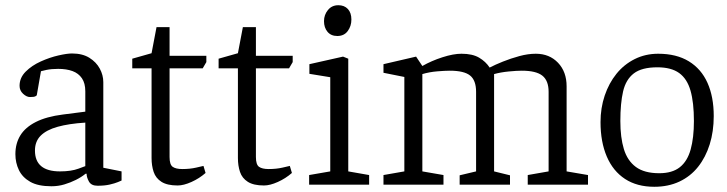

<svg xmlns="http://www.w3.org/2000/svg" viewBox="-20 -708 2785 736"><path d="M177 6Q126 6 96 -11Q66 -28 52.5 -56Q39 -84 39 -117Q39 -158 58 -189Q77 -220 117.5 -240.5Q158 -261 221 -269L307 -280V-358Q307 -389 294 -408Q281 -427 258 -435.5Q235 -444 203 -444Q177 -444 158 -440Q139 -436 137 -435L121 -343Q121 -342 116 -339Q111 -336 95 -336Q82 -336 68.5 -348.5Q55 -361 55 -379Q55 -410 78.5 -433.5Q102 -457 136.5 -472.5Q171 -488 204 -495.5Q237 -503 256 -503Q296 -503 322.5 -486.5Q349 -470 362.5 -445Q376 -420 376 -393V-65L446 -51V-16Q444 -15 432 -10Q420 -5 400.5 -0.5Q381 4 354 4Q330 4 321 -12Q312 -28 312 -42H308Q292 -29 271 -18.5Q250 -8 226.5 -1Q203 6 177 6ZM210 -51Q253 -51 281 -61.5Q309 -72 307 -71V-238Q244 -234 201 -222Q158 -210 136 -188Q114 -166 114 -131Q114 -51 210 -51Z M661 3Q621 3 599 -11Q577 -25 569 -49Q561 -73 561 -102V-446H487V-483L561 -504L580 -604H630V-494H771V-470L757 -446H630V-106Q630 -77 642 -68.5Q654 -60 679 -60Q708 -60 732 -65.5Q756 -71 760 -72L768 -45Q744 -24 714 -10.5Q684 3 661 3Z M992 3Q952 3 930 -11Q908 -25 900 -49Q892 -73 892 -102V-446H818V-483L892 -504L911 -604H961V-494H1102V-470L1088 -446H961V-106Q961 -77 973 -68.5Q985 -60 1010 -60Q1039 -60 1063 -65.5Q1087 -71 1091 -72L1099 -45Q1075 -24 1045 -10.5Q1015 3 992 3Z M1165 0V-37L1246 -51V-412L1166 -425V-462L1295 -491L1315 -483V-51L1395 -37V0ZM1273 -570Q1249 -570 1235.5 -586Q1222 -602 1222 -627Q1222 -651 1237 -669.5Q1252 -688 1277 -688Q1300 -688 1313.5 -673.5Q1327 -659 1327 -633Q1327 -608 1313 -589Q1299 -570 1273 -570Z M1450 0V-37L1530 -51V-413L1450 -429V-462L1575 -491L1599 -455Q1634 -475 1676 -488.5Q1718 -502 1749 -502Q1791 -502 1816.5 -487Q1842 -472 1857 -449Q1878 -460 1908 -472Q1938 -484 1971 -493Q2004 -502 2034 -502Q2086 -502 2119 -467.5Q2152 -433 2152 -377V-51L2234 -37V0H2003V-37L2083 -51V-356Q2083 -399 2059 -418Q2035 -437 1980 -437Q1961 -437 1930 -434Q1899 -431 1874 -424Q1874 -420 1874 -414.5Q1874 -409 1874 -404V-51L1935 -36V0H1742V-36L1805 -51V-356Q1805 -400 1782 -418.5Q1759 -437 1704 -437Q1686 -437 1656 -434.5Q1626 -432 1599 -424V-51L1680 -37V0Z M2488 8Q2422 8 2376 -22Q2330 -52 2306 -108Q2282 -164 2282 -240Q2282 -294 2298 -341.5Q2314 -389 2343 -425Q2372 -461 2413 -481.5Q2454 -502 2503 -502Q2573 -502 2620.5 -473Q2668 -444 2692 -390.5Q2716 -337 2716 -263Q2716 -204 2700.5 -154.5Q2685 -105 2656 -68.5Q2627 -32 2584.5 -12Q2542 8 2488 8ZM2507 -44Q2557 -44 2586 -67Q2615 -90 2627.5 -135Q2640 -180 2640 -244Q2640 -315 2627 -360.5Q2614 -406 2583.5 -428Q2553 -450 2500 -450Q2440 -450 2409.5 -426.5Q2379 -403 2368.5 -357.5Q2358 -312 2358 -244Q2358 -181 2371.5 -136.5Q2385 -92 2417.5 -68Q2450 -44 2507 -44Z"/></svg>

Font: Faustina Light
Style: Regular
Weight: 300
Designer: Alfonso Garcia
Foundry: http://www.omnibus-type.com
Version: Version 1.200